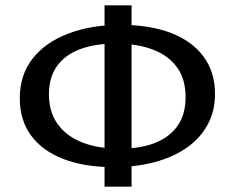

<svg xmlns="http://www.w3.org/2000/svg" viewBox="-20 -688 877 718"><path d="M404 -63Q296 -63 217 -93.5Q138 -124 96 -181.5Q54 -239 54 -320Q54 -408 102 -469Q150 -530 235.5 -562.5Q321 -595 432 -595Q541 -595 620 -564.5Q699 -534 741.5 -476Q784 -418 784 -337Q784 -272 756 -221Q728 -170 677.5 -135Q627 -100 557.5 -81.5Q488 -63 404 -63ZM428 -132Q505 -132 559.5 -153.5Q614 -175 644 -217.5Q674 -260 674 -324Q674 -393 641.5 -437Q609 -481 550.5 -503Q492 -525 413 -525Q334 -525 278 -503.5Q222 -482 192.5 -440Q163 -398 163 -335Q163 -269 196 -223.5Q229 -178 288.5 -155Q348 -132 428 -132ZM371 10V-668H472V10Z"/></svg>

Font: Ysabeau SemiBold
Style: Regular
Weight: 600
Designer: Christian Thalmann (Catharsis Fonts)
Version: Version 2.000;gftools[0.9.27.dev2+g8671c4b]